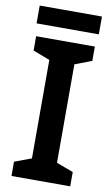

<svg xmlns="http://www.w3.org/2000/svg" viewBox="-96 -918 562 966"><g transform="rotate(10 185.0 -434.5)"><path d="M344 -869H26V-778H344ZM335 0V-73L249 -105V-608L335 -641V-714H35V-641L121 -608V-105L35 -73V0Z"/></g></svg>

Font: Noto Sans Gunjala Gondi Semibold
Style: Regular
Weight: 400
Designer: Ek Type
Foundry: Ek Type
Version: Version 1.004